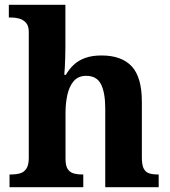

<svg xmlns="http://www.w3.org/2000/svg" viewBox="-20 -780 707 800"><path d="M19.7 0V-53H25.4Q46.7 -53 63.4 -57.7Q80.2 -62.4 90 -77.4Q99.9 -92.3 99.9 -122.1V-645.9Q99.9 -673 87.8 -685.8Q75.7 -698.6 59.2 -702.8Q42.8 -707 28.9 -707H16.8V-760H252.5V-587.6Q252.5 -564.3 251.8 -540.8Q251 -517.2 250 -498Q249 -478.8 247.9 -468.3H254.6Q267.9 -492 287.4 -510.1Q306.8 -528.3 335.2 -538.6Q363.6 -548.9 402.8 -548.9Q487 -548.9 529.1 -503.3Q571.1 -457.6 571.1 -355.8V-123.9Q571.1 -93.4 578.5 -78.2Q585.9 -63 600.8 -58Q615.6 -53 637.6 -53H641.2V0H418.5V-328.8Q418.5 -393.2 401 -428.6Q383.4 -464 339.2 -464Q306.4 -464 287.5 -442.3Q268.6 -420.5 260.8 -385.2Q253 -349.9 253 -309V-118.3Q253 -90.4 261.6 -76.5Q270.2 -62.6 285.8 -57.8Q301.4 -53 323.4 -53H327V0Z"/></svg>

Font: Noto Serif Malayalam
Style: Regular
Weight: 400
Designer: Indian type Foundry, Jelle Bosma, Monotype Design Team
Foundry: Monotype Imaging Inc.
Version: Version 2.103